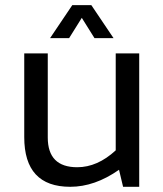

<svg xmlns="http://www.w3.org/2000/svg" viewBox="-20 -718 628 738"><path d="M515.1 -512.7V0H453.1L437.5 -65.4Q344.2 0 250 0Q73.2 0 73.2 -190.9V-512.7H163.6V-189.5Q163.6 -75.2 276.9 -75.2Q354.5 -75.2 424.8 -140.1V-512.7ZM257.8 -698.2H331.1L416.5 -571.3H343.3L294.4 -649.4L245.6 -571.3H172.4Z"/></svg>

Font: Sansation
Style: Regular
Weight: 400
Designer: Bernd Montag
Version: Version 1.301